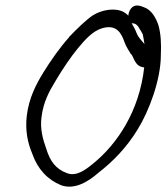

<svg xmlns="http://www.w3.org/2000/svg" viewBox="-20 -698 620 715"><path d="M570 -604C561 -631 544 -662 516 -671C504 -676 475 -689 461 -654C459 -649 458 -644 458 -640C453 -645 447 -649 441 -653C408 -671 358 -661 326 -641C299 -623 265 -589 237 -560V-559C203 -521 170 -474 142 -429C113 -382 88 -332 80 -269C73 -213 83 -166 100 -126C120 -68 158 -28 208 -8C260 10 310 -23 347 -55C401 -97 451 -148 492 -215C535 -284 579 -401 579 -493C581 -534 579 -573 570 -604ZM476 -611C483 -611 491 -605 497 -596L496 -595H497C497 -595 514 -569 512 -568C514 -559 516 -548 518 -534C507 -548 496 -557 489 -574C484 -588 477 -600 470 -612C472 -611 473 -611 475 -611ZM187 -397C213 -441 243 -485 269 -517C298 -552 326 -583 361 -593C413 -608 432 -576 444 -540C451 -521 459 -512 466 -499V-498H467C479 -488 480 -450 517 -447C499 -284 416 -161 327 -89C298 -65 264 -40 230 -53C188 -68 166 -98 152 -145C140 -178 128 -219 135 -265C142 -318 162 -356 187 -397Z"/></svg>

Font: Stray Cat
Style: BdCnObl
Weight: 700
Version: Version 1.0